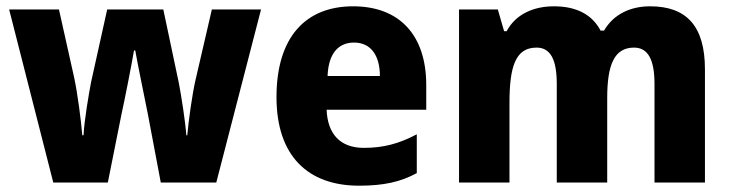

<svg xmlns="http://www.w3.org/2000/svg" viewBox="-20 -579 2320 609"><path d="M449 -217 490 0H666L808 -549H652L601 -329C589 -278 578 -194 574 -150H571C568 -193 555 -276 547 -317L498 -549H320L269 -319C262 -283 247 -195 245 -150H241C237 -199 226 -283 215 -334L167 -549H9L149 0H322L365 -215C375 -260 398 -376 405 -419H409C416 -378 440 -263 449 -217Z M1100 -559C950 -559 857 -462 857 -271C857 -84 957 10 1119 10C1197 10 1251 -2 1302 -30V-153C1245 -123 1196 -110 1134 -110C1059 -110 1019 -154 1016 -231H1332V-309C1332 -470 1245 -559 1100 -559ZM1103 -444C1157 -444 1185 -402 1185 -338H1019C1022 -413 1056 -444 1103 -444Z M2042 -559C1980 -559 1926 -534 1896 -482H1885C1859 -531 1811 -559 1737 -559C1671 -559 1615 -533 1587 -480H1579L1559 -549H1436V0H1596V-252C1596 -368 1615 -428 1682 -428C1726 -428 1746 -390 1746 -313V0H1906V-268C1906 -373 1928 -428 1991 -428C2035 -428 2056 -391 2056 -312V0H2216V-359C2216 -497 2157 -559 2042 -559Z"/></svg>

Font: Noto Sans Sinhala UI SemiCondensed ExtraBold
Style: Regular
Weight: 800
Width: 4
Designer: Jelle Bosma - Monotype Design Team
Foundry: Monotype Imaging Inc.
Version: Version 2.006